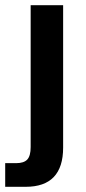

<svg xmlns="http://www.w3.org/2000/svg" viewBox="-51 -552 331 739"><path d="M-31 167V76H11Q41 76 54 62Q67 48 67 14V-532H192V16Q192 167 48 167Z"/></svg>

Font: Mona Sans SemiBold
Style: Regular
Weight: 600
Designer: Deni Anggara
Foundry: GitHub
Version: Version 2.000;Glyphs 3.2.3 (3260)